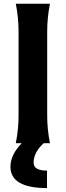

<svg xmlns="http://www.w3.org/2000/svg" viewBox="-20 -757 348 1015"><path d="M63.5 0Q78.1 -73.2 78.1 -146.5V-590.8Q78.1 -664.1 63.5 -737.3H244.1Q229.5 -664.1 229.5 -590.8V-146.5Q229.5 -73.2 244.1 0H210.9Q157.7 48.8 157.7 103Q157.7 145 228.5 145V237.3Q35.2 237.3 35.2 124Q35.2 62 94.7 0Z"/></svg>

Font: Classica
Style: Bold
Weight: 700
Designer: Wojciech Kalinowski "wmk69" (wmk69@o2.pl)
Foundry: Wojciech Kalinowski "wmk69" (wmk69@o2.pl)
Version: Version 2.1.1; 2021-05-14